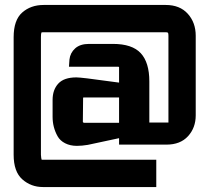

<svg xmlns="http://www.w3.org/2000/svg" viewBox="-20 -628 842 774"><path d="M318 -235Q315 -235 315 -234.5Q315 -234 315 -233L314 -136Q317 -133 318 -133H460V-235ZM460 -71 334 -44Q310 -40 290 -40Q263 -40 242.5 -50.5Q222 -61 212 -79Q202 -97 197 -116.5Q192 -136 192 -157V-225Q192 -266 215 -291Q238 -316 288 -316Q298 -316 332 -312L460 -295V-357Q459 -359 457 -359H258L260 -388Q263 -415 283 -433Q303 -451 339 -451H435Q513 -451 547.5 -413.5Q582 -376 582 -300V-134H651Q656 -134 659 -134Q659 -136 659 -142V-484Q659 -494 657 -496Q655 -498 648 -498H156Q149 -498 147 -497Q145 -492 145 -478V-4Q146 12 148 16Q149 16 153 16H610V126H153Q105 126 70 95Q35 64 35 -4V-478Q35 -547 69.5 -577.5Q104 -608 156 -608H648Q705 -608 737 -572.5Q769 -537 769 -484V-163Q769 -113 738 -79Q707 -45 651 -45H460ZM460 -357V-358Q460 -360 460 -359.5Q460 -359 460 -357Z"/></svg>

Font: FifthLeg
Style: Bold
Weight: 700
Designer: Jakub Steiner
Version: Version 1.0